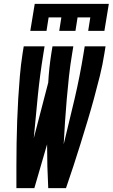

<svg xmlns="http://www.w3.org/2000/svg" viewBox="-20 -975 584 995"><path d="M137 -815 160 -955H544L521 -815H437L448 -885H382L371 -815H287L298 -885H232L221 -815ZM65 0Q65 -58 65 -116Q65 -174 66 -232Q67 -290 69 -348Q71 -406 74.5 -464.5Q78 -523 83 -581.5Q88 -640 97 -698L103 -735H211L205 -698Q187 -588 176 -478.5Q165 -369 155 -259L230 -547Q232 -585 236 -622.5Q240 -660 246 -698L252 -735H360L354 -698Q344 -639 337.5 -580Q331 -521 326 -462Q321 -403 317 -344.5Q313 -286 310 -227Q339 -345 366.5 -462.5Q394 -580 413 -698L419 -735H527L521 -698Q512 -640 497.5 -581.5Q483 -523 467 -464.5Q451 -406 433.5 -348Q416 -290 398 -232Q380 -174 361 -116Q342 -58 322 0H230Q227 -57 225.5 -113.5Q224 -170 224 -227L158 0Z"/></svg>

Font: Iosevka SS04 Extrabold
Style: Italic
Weight: 800
Italic angle: -9°
Monospace: yes
Designer: Belleve Invis
Foundry: Belleve Invis
Version: Version 19.0.0; ttfautohint (v1.8.4)